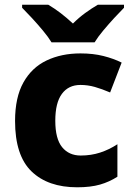

<svg xmlns="http://www.w3.org/2000/svg" viewBox="-20 -786 566 816"><path d="M308 10Q184 10 114 -57.5Q44 -125 44 -272Q44 -372 79.5 -435.5Q115 -499 178 -529Q241 -559 322 -559Q376 -559 419.5 -548Q463 -537 497 -520L448 -393Q413 -408 383 -416.5Q353 -425 322 -425Q271 -425 243 -387Q215 -349 215 -273Q215 -196 244 -160.5Q273 -125 323 -125Q367 -125 405.5 -137.5Q444 -150 479 -173V-35Q445 -13 405 -1.5Q365 10 308 10ZM199 -606Q185 -629 162.5 -656Q140 -683 116.5 -708.5Q93 -734 74 -753V-766H185Q212 -750 237.5 -730.5Q263 -711 290 -686Q315 -711 342.5 -731Q370 -751 396 -766H507V-753Q489 -735 465.5 -709.5Q442 -684 419 -656.5Q396 -629 382 -606Z"/></svg>

Font: Noto Sans Tamil ExtraBold
Style: Regular
Weight: 800
Designer: Jelle Bosma - Monotype Design Team
Foundry: Monotype Imaging Inc.
Version: Version 2.004; ttfautohint (v1.8.4.7-5d5b)